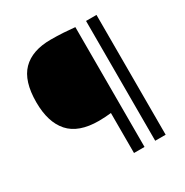

<svg xmlns="http://www.w3.org/2000/svg" viewBox="-171 -888 992 1027"><g transform="rotate(-30 325.0 -374.0)"><path d="M364 0V-247Q345.5 -245 327.2 -243.8Q309 -242.5 288 -242.5Q163 -242.5 105 -307.8Q47 -373 47 -496Q47 -627 106.5 -687.5Q166 -748 281 -748Q320.5 -748 358 -745.8Q395.5 -743.5 429 -740V0ZM495 0V-740H559.5V0Z"/></g></svg>

Font: Encode Sans SC SemiExpanded
Style: Regular
Weight: 400
Width: 6
Designer: Multiple Designers
Foundry: Impallari Type
Version: Version 3.002